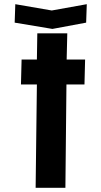

<svg xmlns="http://www.w3.org/2000/svg" viewBox="-20 -896 484 916"><path d="M391 -788 230 -758 50 -788 53 -876 227 -846 394 -876ZM298 -612H386L383 -493H297L292 0H150L156 -493H80L83 -612H156L158 -737H301Z"/></svg>

Font: Covid19
Style: Regular
Weight: 400
Designer: Peter Wiegel
Foundry: (c) CAT - Ing. Peter Wiegel.  for Rudolf Maass + Partner GmbH
Version: Version 001.000